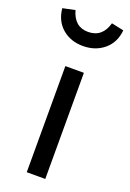

<svg xmlns="http://www.w3.org/2000/svg" viewBox="-165 -843 606 896"><g transform="rotate(20 137.5 -394.5)"><path d="M184 0H92V-527H184ZM-14 -776 47 -789Q68 -713 136 -713Q207 -713 228 -789L289 -776Q283 -714 240.5 -678.5Q198 -643 136 -643Q75 -643 33.5 -678.5Q-8 -714 -14 -776Z"/></g></svg>

Font: Fira Sans
Style: Regular
Weight: 400
Designer: bBox Type GmbH & Carrois Corporate GbR & Edenspiekermann AG
Foundry: bBox Type GmbH & Carrois Corporate GbR & Edenspiekermann AG
Version: Version 4.301